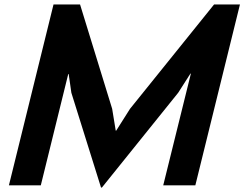

<svg xmlns="http://www.w3.org/2000/svg" viewBox="-20 -830 1096 861"><path d="M856 1H712L836 -500H834L779 -414L437 11H433L300 -414L288 -498H286L163 1H20L220 -810H339L483 -342L499 -244H501L563 -342L940 -810H1056Z"/></svg>

Font: TypoPRO Sinkin Sans
Style: 600 SemiBold Italic
Weight: 600
Italic angle: -112°
Designer: Keith Bates
Foundry: K-Type
Version: Sinkin Sans (version 1.0)  by Keith Bates   •   © 2014   www